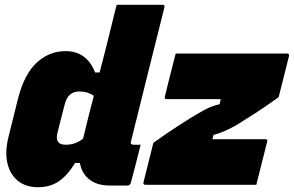

<svg xmlns="http://www.w3.org/2000/svg" viewBox="-20 -770 1224 800"><path d="M254 -557Q298 -557 329 -534Q360 -511 376 -468H395Q407 -513 418.5 -558.5Q430 -604 441 -649Q447 -674 453 -698Q459 -722 466 -750H657Q668 -750 665 -739Q630 -600 594.5 -457.5Q559 -315 526 -182Q523 -175 527 -170Q530 -167 536 -167H566Q556 -127 546 -87.5Q536 -48 525 -8Q522 3 511 3H437Q384 3 352 -22.5Q320 -48 313 -91H293Q261 -39 225 -14.5Q189 10 138 10Q87 10 54 -17Q21 -44 10.5 -91.5Q0 -139 16 -202L55 -359Q81 -461 133 -509Q185 -557 254 -557ZM712 -547H1176Q1186 -547 1184 -536L1141 -365Q1085 -325 1040 -296Q995 -267 964 -248Q935 -232 912.5 -222.5Q890 -213 870 -208L865 -190H1085Q1097 -190 1093 -179Q1082 -134 1070.5 -89.5Q1059 -45 1048 0H586Q575 0 578 -11L619 -175Q678 -217 726 -248Q774 -279 807 -298Q833 -314 853.5 -322.5Q874 -331 895 -336L900 -357H675Q664 -357 667 -368Q678 -413 688.5 -455Q699 -497 712 -547ZM224 -177Q231 -167 255 -167Q276 -167 293 -173.5Q310 -180 326 -192Q337 -237 348 -281.5Q359 -326 371 -371Q345 -389 311 -389Q288 -389 272.5 -376.5Q257 -364 249 -333L220 -219Q212 -190 224 -177Z"/></svg>

Font: Recursive Sn Lnr St Blk
Style: Italic
Weight: 900
Italic angle: -15°
Version: Version 1.079;hotconv 1.0.112;makeotfexe 2.5.65598; ttfautoh